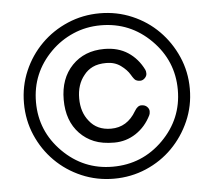

<svg xmlns="http://www.w3.org/2000/svg" viewBox="-51 -763 922 828"><g transform="rotate(-5 409.5 -349.0)"><path d="M410 9Q336 9 270.5 -19Q205 -47 156 -96Q107 -145 79 -210Q51 -275 51 -349Q51 -423 79 -488Q107 -553 156 -602Q205 -651 270.5 -679Q336 -707 410 -707Q484 -707 549.5 -679Q615 -651 663.5 -602Q712 -553 740.5 -488Q769 -423 769 -349Q769 -275 740.5 -210Q712 -145 663.5 -96Q615 -47 549.5 -19Q484 9 410 9ZM410 -655Q346 -655 290.5 -631Q235 -607 193 -565Q103 -475 103 -349Q103 -223 193 -133Q283 -43 409 -43Q537 -43 627 -133Q717 -223 717 -349Q717 -475 627 -565Q537 -655 410 -655ZM585 -251Q561 -202 518.5 -174Q476 -146 424.5 -146Q373 -146 337.5 -160.5Q302 -175 276 -202Q223 -257 223 -349Q223 -441 276.5 -496.5Q330 -552 416 -552Q476 -552 518.5 -524Q561 -496 585 -447Q588 -441 588 -430.5Q588 -420 579 -411Q570 -402 559 -402Q548 -402 540.5 -406Q533 -410 520.5 -431.5Q508 -453 482 -472Q456 -491 420 -491Q384 -491 360.5 -479.5Q337 -468 322 -448Q290 -409 290 -349Q290 -289 322 -250Q355 -207 416 -207Q486 -207 525 -274Q538 -296 554 -296Q570 -296 579 -287Q588 -278 588 -267.5Q588 -257 585 -251Z"/></g></svg>

Font: Varela Round
Style: Regular
Weight: 400
Designer: Joe Prince
Foundry: Joe Prince
Version: Version 1.000